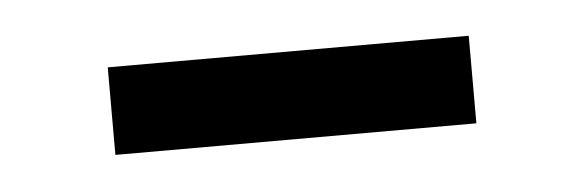

<svg xmlns="http://www.w3.org/2000/svg" viewBox="-24 -312 432 142"><g transform="rotate(-5 192.0 -241.5)"><path d="M58 -274H326V-209H58Z"/></g></svg>

Font: Tilda Sans
Style: Regular
Weight: 400
Designer: ParaType Ltd
Foundry: ParaType Ltd
Version: Version 1.002W